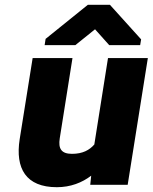

<svg xmlns="http://www.w3.org/2000/svg" viewBox="-20 -770 636 800"><path d="M62 -190C43 -68 88 10 217 10C274 10 322 -9 360 -38L356 0H512L596 -528H430L373 -168C353 -145 325 -129 280 -129C236 -129 222 -150 229 -194L282 -528H116ZM166 -582H294L376 -648L435 -582H564L568 -606L438 -750H346L170 -608Z"/></svg>

Font: Asimov Pro
Style: UltObl
Weight: 900
Designer: Google
Version: Version 2.000980; 2014